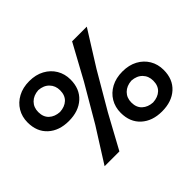

<svg xmlns="http://www.w3.org/2000/svg" viewBox="-155 -972 1230 1230"><g transform="rotate(-45 460.0 -357.0)"><path d="M224 -366Q136.5 -366 83.2 -414.5Q30 -463 30 -547Q30 -598 54.2 -638.8Q78.5 -679.5 122.5 -703.2Q166.5 -727 225 -727Q283.5 -727 327.2 -703.2Q371 -679.5 395.2 -638.8Q419.5 -598 419.5 -547Q419.5 -463 366 -414.5Q312.5 -366 224 -366ZM181 0Q215.5 -55 249 -107.8Q282.5 -160.5 326 -229.5L471 -477.5Q509.5 -548 539 -602.2Q568.5 -656.5 599.5 -713H732.5Q697 -656.5 663 -602.2Q629 -548 585 -477.5L440 -229.5Q402.5 -160.5 373.5 -107.5Q344.5 -54.5 315 0ZM224.5 -447.5Q270 -450 296.8 -475.2Q323.5 -500.5 323.5 -545.5Q323.5 -587 297 -614.5Q270.5 -642 225 -645Q179.5 -642 152.5 -615Q125.5 -588 125.5 -545.5Q125.5 -500.5 152.8 -475.2Q180 -450 224.5 -447.5ZM689.5 12.5Q602.5 12.5 549 -36Q495.5 -84.5 495.5 -168.5Q495.5 -220 519.8 -260.8Q544 -301.5 588 -325Q632 -348.5 690.5 -348.5Q749.5 -348.5 793 -325Q836.5 -301.5 860.8 -260.8Q885 -220 885 -168.5Q885 -84.5 831.8 -36Q778.5 12.5 689.5 12.5ZM689.5 -69Q735.5 -71.5 762.2 -96.8Q789 -122 789 -167Q789 -209 762.5 -236.2Q736 -263.5 690 -266.5Q644.5 -263.5 617.5 -236.5Q590.5 -209.5 590.5 -167Q590.5 -122 618 -96.8Q645.5 -71.5 689.5 -69Z"/></g></svg>

Font: Commissioner Loud SemiBold
Style: Regular
Weight: 600
Designer: Kostas Bartsokas
Foundry: Kostas Bartsokas
Version: Version 1.000; ttfautohint (v1.8.3)